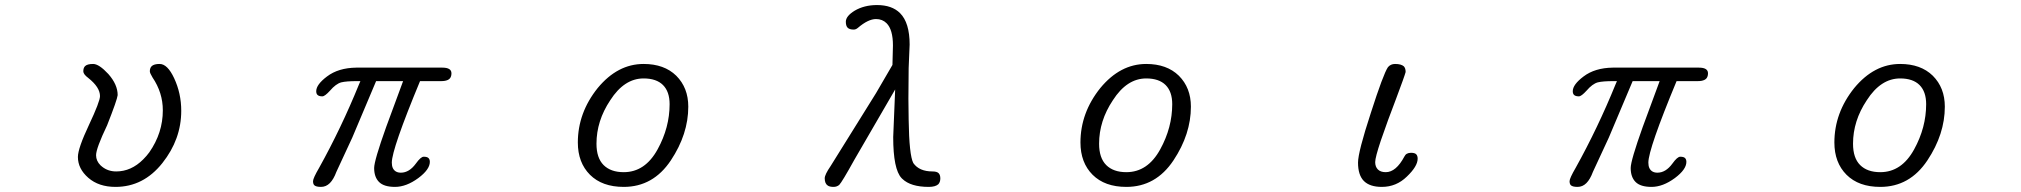

<svg xmlns="http://www.w3.org/2000/svg" viewBox="-20 -732 8040 764"><path d="M701.2 -291Q701.2 -360.4 672.9 -420.9Q646.5 -477.5 615.2 -477.5Q584 -477.5 578.1 -460Q576.2 -455.1 576.2 -448.2Q576.2 -441.4 586.9 -423.8Q627.9 -363.3 627.9 -293Q627.9 -203.1 574.2 -126Q563.5 -111.3 549.8 -97.7Q502 -49.8 442.4 -49.8Q410.2 -49.8 386.7 -68.4L379.9 -74.2Q362.3 -91.8 362.3 -114.3Q362.3 -141.6 406.2 -233.4Q446.3 -335 448.2 -353.5Q448.2 -395.5 411.1 -437.5Q374 -477.5 350.6 -477.5Q327.1 -477.5 318.4 -468.8Q311.5 -461.9 311.5 -448.2Q311.5 -436.5 331.1 -421.9Q377.9 -384.8 377.9 -349.6Q377.9 -328.1 334 -234.9Q290 -141.6 290 -107.4Q290 -60.5 331.5 -24.4Q373 11.7 439.5 11.7Q550.8 11.7 626 -83Q701.2 -177.7 701.2 -291Z M1230.5 4.9Q1237.3 11.7 1257.3 11.7Q1277.3 11.7 1292.5 -3.4Q1307.6 -18.6 1318.4 -47.9Q1318.4 -47.9 1381.8 -184.6L1476.6 -409.2H1584L1516.6 -226.6Q1468.8 -92.8 1468.8 -63.5Q1468.8 -27.3 1488.3 -7.8Q1507.8 11.7 1551.8 11.7Q1596.7 11.7 1644.5 -23.4Q1690.4 -57.6 1690.4 -87.9Q1690.4 -97.7 1685.1 -103Q1679.7 -108.4 1666 -108.4Q1654.3 -108.4 1634.8 -81.1Q1608.4 -44.9 1575.2 -44.9Q1551.8 -44.9 1543 -63.5Q1539.1 -72.3 1539.1 -85Q1539.1 -138.7 1651.4 -409.2H1735.4Q1768.6 -409.2 1774.4 -427.7Q1776.4 -432.6 1776.4 -440.4Q1776.4 -462.9 1740.2 -462.9H1397.5Q1326.2 -461.9 1281.2 -427.7Q1238.3 -395.5 1238.3 -369.1Q1238.3 -359.4 1243.2 -354.5Q1249 -348.6 1262.7 -348.6Q1272.5 -348.6 1293 -371.1Q1316.4 -398.4 1337.9 -404.3Q1358.4 -409.2 1399.4 -409.2H1414.1L1408.2 -395.5Q1337.9 -222.7 1250 -64.5Q1225.6 -22.5 1225.6 -11.2Q1225.6 0 1230.5 4.9Z M2718.8 -307.6Q2718.8 -382.8 2670.9 -430.7Q2623 -477.5 2541 -477.5Q2437.5 -477.5 2358.4 -381.8Q2279.3 -283.2 2279.3 -165Q2279.3 -85 2327.6 -36.6Q2376 11.7 2461.9 11.7Q2579.1 11.7 2649.4 -93.8Q2718.8 -198.2 2718.8 -307.6ZM2461.9 -46.9Q2410.2 -46.9 2381.8 -75.2Q2353.5 -103.5 2353.5 -160.2Q2353.5 -251 2408.2 -333Q2463.9 -419.9 2541 -419.9Q2591.8 -419.9 2618.2 -393.6Q2644.5 -367.2 2644.5 -317.4Q2644.5 -224.6 2596.7 -137.7Q2546.9 -46.9 2461.9 -46.9Z M3261.7 -22.5Q3261.7 -1 3274.4 6.8Q3282.2 11.7 3296.9 11.7Q3309.6 11.7 3319.3 3.9Q3330.1 -6.8 3379.9 -96.7L3542 -376L3534.2 -186.5Q3534.2 -58.6 3567.4 -23.4Q3568.4 -22.5 3570.3 -20.5Q3603.5 11.7 3675.8 11.7Q3702.1 11.7 3713.9 1Q3721.7 -7.8 3721.7 -22Q3721.7 -36.1 3714.8 -43Q3708 -49.8 3690.4 -49.8Q3637.7 -49.8 3614.3 -83Q3597.7 -114.3 3595.7 -255.9L3594.7 -338.9L3595.7 -460.9L3599.6 -554.7Q3599.6 -641.6 3561.5 -679.7Q3529.3 -711.9 3469.7 -711.9Q3418.9 -711.9 3380.9 -689.5Q3345.7 -668 3345.7 -645.5Q3345.7 -628.9 3353 -621.6Q3360.4 -614.3 3377 -614.3Q3385.7 -614.3 3393.6 -621.1Q3434.6 -656.2 3465.8 -656.2Q3491.2 -656.2 3507.8 -639.6Q3533.2 -614.3 3533.2 -550.8L3531.2 -473.6L3465.8 -361.3L3285.2 -71.3Q3261.7 -37.1 3261.7 -22.5Z M4718.8 -307.6Q4718.8 -382.8 4670.9 -430.7Q4623 -477.5 4541 -477.5Q4437.5 -477.5 4358.4 -381.8Q4279.3 -283.2 4279.3 -165Q4279.3 -85 4327.6 -36.6Q4376 11.7 4461.9 11.7Q4579.1 11.7 4649.4 -93.8Q4718.8 -198.2 4718.8 -307.6ZM4461.9 -46.9Q4410.2 -46.9 4381.8 -75.2Q4353.5 -103.5 4353.5 -160.2Q4353.5 -251 4408.2 -333Q4463.9 -419.9 4541 -419.9Q4591.8 -419.9 4618.2 -393.6Q4644.5 -367.2 4644.5 -317.4Q4644.5 -224.6 4596.7 -137.7Q4546.9 -46.9 4461.9 -46.9Z M5383.8 -85Q5383.8 -35.2 5407.2 -11.7Q5430.7 11.7 5478.5 11.7Q5536.1 11.7 5578.1 -29.3Q5621.1 -70.3 5621.1 -100.6Q5621.1 -112.3 5615.2 -118.2Q5609.4 -124 5594.7 -124Q5575.2 -124 5568.4 -109.4Q5535.2 -46.9 5494.1 -46.9Q5473.6 -46.9 5462.9 -57.6Q5452.1 -68.4 5452.1 -86.9Q5452.1 -105.5 5474.6 -172.9Q5502 -252.9 5535.2 -338.9Q5569.3 -429.7 5573.2 -445.3V-446.3Q5573.2 -460 5566.4 -467.8Q5555.7 -477.5 5531.2 -477.5Q5513.7 -477.5 5502.9 -464.8Q5484.4 -437.5 5434.6 -282.2Q5383.8 -127 5383.8 -85Z M6230.5 4.9Q6237.3 11.7 6257.3 11.7Q6277.3 11.7 6292.5 -3.4Q6307.6 -18.6 6318.4 -47.9Q6318.4 -47.9 6381.8 -184.6L6476.6 -409.2H6584L6516.6 -226.6Q6468.8 -92.8 6468.8 -63.5Q6468.8 -27.3 6488.3 -7.8Q6507.8 11.7 6551.8 11.7Q6596.7 11.7 6644.5 -23.4Q6690.4 -57.6 6690.4 -87.9Q6690.4 -97.7 6685.1 -103Q6679.7 -108.4 6666 -108.4Q6654.3 -108.4 6634.8 -81.1Q6608.4 -44.9 6575.2 -44.9Q6551.8 -44.9 6543 -63.5Q6539.1 -72.3 6539.1 -85Q6539.1 -138.7 6651.4 -409.2H6735.4Q6768.6 -409.2 6774.4 -427.7Q6776.4 -432.6 6776.4 -440.4Q6776.4 -462.9 6740.2 -462.9H6397.5Q6326.2 -461.9 6281.2 -427.7Q6238.3 -395.5 6238.3 -369.1Q6238.3 -359.4 6243.2 -354.5Q6249 -348.6 6262.7 -348.6Q6272.5 -348.6 6293 -371.1Q6316.4 -398.4 6337.9 -404.3Q6358.4 -409.2 6399.4 -409.2H6414.1L6408.2 -395.5Q6337.9 -222.7 6250 -64.5Q6225.6 -22.5 6225.6 -11.2Q6225.6 0 6230.5 4.9Z M7718.8 -307.6Q7718.8 -382.8 7670.9 -430.7Q7623 -477.5 7541 -477.5Q7437.5 -477.5 7358.4 -381.8Q7279.3 -283.2 7279.3 -165Q7279.3 -85 7327.6 -36.6Q7376 11.7 7461.9 11.7Q7579.1 11.7 7649.4 -93.8Q7718.8 -198.2 7718.8 -307.6ZM7461.9 -46.9Q7410.2 -46.9 7381.8 -75.2Q7353.5 -103.5 7353.5 -160.2Q7353.5 -251 7408.2 -333Q7463.9 -419.9 7541 -419.9Q7591.8 -419.9 7618.2 -393.6Q7644.5 -367.2 7644.5 -317.4Q7644.5 -224.6 7596.7 -137.7Q7546.9 -46.9 7461.9 -46.9Z"/></svg>

Font: FakePearl
Style: ExtraLight
Weight: 300
Version: Version 1.2